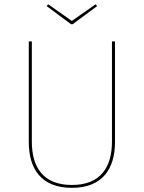

<svg xmlns="http://www.w3.org/2000/svg" viewBox="-20 -876 678 905"><path d="M430.4 -855.7 318.6 -777.3 207.4 -855.7 199.8 -847.4 314.6 -762H322.6L438 -847.4ZM522.1 -680.9H507.7V-208.1C507.7 -90.9 456.1 -4.1 319.1 -4.1C182 -4.1 130.1 -89.6 130.1 -208.1V-680.9H115.7V-206.9C115.7 -82.1 172.3 9.4 319.1 9.4C464.4 9.4 522.1 -82.1 522.1 -206.9Z"/></svg>

Font: Fira Sans Hair
Style: Regular
Weight: 100
Designer: bBox Type GmbH & Carrois Corporate GbR & Edenspiekermann AG
Foundry: bBox Type GmbH & Carrois Corporate GbR & Edenspiekermann AG
Version: Version 4.300;PS 004.300;hotconv 1.0.88;makeotf.lib2.5.64775